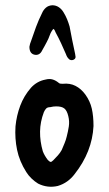

<svg xmlns="http://www.w3.org/2000/svg" viewBox="-20 -701 414 731"><path d="M336 -221Q331 -123 264 -38Q252 -22 236 -10.5Q220 1 200 7Q161 16 125 -2Q112 -10 100 -21.5Q88 -33 80 -46Q54 -87 45 -130.5Q36 -174 39 -220Q43 -261 57 -298.5Q71 -336 98 -367Q121 -392 153 -398Q168 -402 180 -398.5Q192 -395 203 -386Q206 -383 210 -382.5Q214 -382 219 -382Q246 -385 267.5 -374Q289 -363 305 -341Q323 -316 329.5 -287.5Q336 -259 336 -221ZM194 -296Q183 -296 171 -293Q161 -293 156 -288Q151 -283 147 -274Q133 -237 132.5 -200Q132 -163 143 -125Q149 -109 162 -92Q169 -85 172.5 -84.5Q176 -84 183 -91Q192 -100 200.5 -109.5Q209 -119 215 -130Q220 -142 225.5 -155Q231 -168 234 -181Q239 -200 242 -219.5Q245 -239 240 -259Q235 -280 225 -288Q215 -296 194 -296ZM183 -591Q174 -580 169.5 -567Q165 -554 158 -541Q154 -534 150 -526Q146 -518 141 -510Q131 -488 110 -493Q92 -498 92 -523Q94 -535 98 -544Q107 -571 117 -598Q127 -625 140 -651Q145 -663 154.5 -671.5Q164 -680 179 -681Q193 -681 204 -673.5Q215 -666 222 -654Q230 -641 235.5 -627.5Q241 -614 245 -600Q250 -574 255 -548Q260 -522 266 -496Q266 -494 266.5 -492.5Q267 -491 267 -489Q270 -479 261 -474Q253 -470 245 -474Q239 -479 236 -484Q233 -489 231 -495Q222 -516 212.5 -536.5Q203 -557 192 -577Q190 -581 188.5 -585Q187 -589 183 -591Z"/></svg>

Font: Delicious Handrawn
Style: Regular
Weight: 400
Designer: Agung Rohmat
Foundry: Agung Rohmat
Version: Version 1.002; ttfautohint (v1.8.4.7-5d5b);gftools[0.9.27]